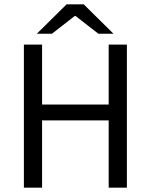

<svg xmlns="http://www.w3.org/2000/svg" viewBox="-20 -861 692 881"><path d="M89.6 0V-656.3H173.1V-381.3H478.7V-656.3H562.2V0H478.7V-308.6H173.1V0ZM149.1 -706.3 285.4 -841H364.3L500.6 -706.3H431.3L326.8 -787.5H322.8L218.4 -706.3Z"/></svg>

Font: Source Sans 3 VF
Style: Regular
Weight: 200
Designer: Paul D. Hunt
Foundry: Adobe
Version: Version 3.046;hotconv 1.0.118;makeotfexe 2.5.65603